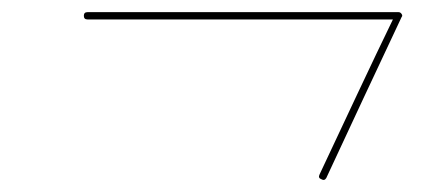

<svg xmlns="http://www.w3.org/2000/svg" viewBox="-20 -290 731 316"><path d="M124 -258Q118 -258 118 -264Q118 -270 124 -270Q252 -270 380 -270Q508 -270 636 -270Q639 -270 641 -267Q643 -264 641 -262Q610 -196 579 -130Q548 -64 517 3Q517 3 517 3Q517 3 517 3Q514 8 509 5Q503 3 506 -3Q537 -69 568 -135Q599 -201 631 -267Q632 -270 635 -264Q639 -258 636 -258Q508 -258 380 -258Q252 -258 124 -258Q124 -258 124 -258Q124 -258 124 -258Z"/></svg>

Font: FRB American Cursive Thin
Style: Italic
Weight: 100
Italic angle: -25°
Version: Version 2.0;Modular Font Editor K font №1